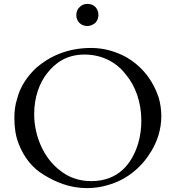

<svg xmlns="http://www.w3.org/2000/svg" viewBox="-20 -956 904 989"><path d="M427 13C464 13 500 8 533 -2C636 -30 712 -97 761 -180C789 -227 811 -288 811 -358C811 -391 806 -422 798 -452C766 -547 710 -615 630 -662C581 -688 521 -709 450 -709C326 -709 234 -665 166 -606C123 -565 84 -512 68 -446C58 -416 54 -383 54 -349C54 -298 61 -253 76 -216C103 -145 148 -89 208 -54C267 -18 340 13 427 13ZM156 -367C156 -454 182 -527 223 -579C264 -631 322 -675 415 -675C513 -675 586 -629 630 -570C676 -515 708 -431 708 -335C708 -295 703 -256 692 -218C660 -112 589 -23 450 -23C384 -23 330 -45 292 -76C249 -107 213 -155 191 -205C171 -250 156 -306 156 -367ZM430 -822C448 -822 462 -831 471 -838C480 -849 487 -860 487 -878C487 -912 465 -936 430 -936C412 -936 397 -928 390 -919C380 -911 373 -895 373 -878C373 -847 396 -822 430 -822Z"/></svg>

Font: fbb
Style: Regular
Weight: 400
Designer: David J. Perry, Michael Sharpe
Version: Version 1.045